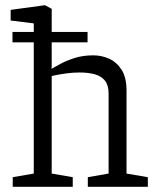

<svg xmlns="http://www.w3.org/2000/svg" viewBox="-20 -719 607 739"><path d="M29 0V-37L110 -51V-556H28V-596H110V-629L21 -640V-681L153 -699L179 -685V-596H317V-556H179V-471V-463L178 -454Q189 -460 211.5 -472.5Q234 -485 266.5 -495.5Q299 -506 339 -506Q371 -506 400 -493Q429 -480 448 -450.5Q467 -421 467 -370V-51L549 -37V0H318V-37L398 -51V-359Q398 -391 384 -408.5Q370 -426 345 -433Q320 -440 286 -440Q261 -440 235.5 -436.5Q210 -433 193.5 -429.5Q177 -426 179 -426V-51L260 -37V0Z"/></svg>

Font: Faustina Light Light
Style: Regular
Weight: 300
Version: Version 1.200